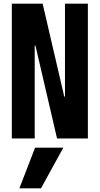

<svg xmlns="http://www.w3.org/2000/svg" viewBox="-20 -750 540 1040"><path d="M202 270H85L170 50H323ZM44 0V-730H211L328 -227H332V-730H456V0H289L172 -503H168V0Z"/></svg>

Font: M PLUS 1 Code SemiBold
Style: Regular
Weight: 600
Designer: Coji Morishita
Foundry: UNDERFOREST DESIGN
Version: Version 1.005